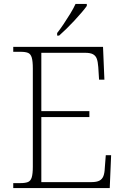

<svg xmlns="http://www.w3.org/2000/svg" viewBox="-20 -951 633 971"><path d="M47 0V-25H84Q108 -25 121.5 -30.5Q135 -36 140.5 -54Q146 -72 146 -108V-605Q146 -642 140.5 -660Q135 -678 122 -683.5Q109 -689 84 -689H47V-714H501L508 -548H481L477 -612Q475 -639 469.5 -654Q464 -669 450.5 -676.5Q437 -684 410 -684H189V-389H432V-359H189V-30H442Q469 -30 483 -37.5Q497 -45 503 -60.5Q509 -76 510 -102L515 -166H542L535 0ZM269 -784Q284 -803 301.5 -829Q319 -855 335.5 -882Q352 -909 362 -931H419V-921Q410 -908 393 -888Q376 -868 355.5 -846Q335 -824 315 -804.5Q295 -785 279 -771H269Z"/></svg>

Font: Noto Serif Hebrew ExtraLight
Style: Regular
Weight: 250
Version: Version 2.003